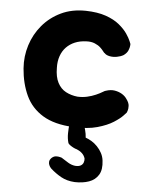

<svg xmlns="http://www.w3.org/2000/svg" viewBox="-53 -539 649 828"><g transform="rotate(5 271.5 -125.0)"><path d="M301 245Q267 243 242 229Q217 215 196 196Q196 196 192.5 192Q189 188 186 181Q183 174 184 166Q185 158 193 150Q202 142 211.5 141.5Q221 141 228.5 143Q236 145 236 145Q253 156 267 164.5Q281 173 297 175Q313 176 321.5 171Q330 166 333 157.5Q336 149 335 140Q331 127 321.5 118Q312 109 297 103Q292 102 284 98Q276 94 269 89Q262 84 260 80Q254 60 254.5 37Q255 14 257 0Q257 0 259.5 -7Q262 -14 269 -21.5Q276 -29 291 -28Q306 -27 313.5 -15.5Q321 -4 321 -4Q323 5 327 19Q331 33 332 50Q344 54 357.5 62Q371 70 383 82.5Q395 95 403 110Q411 125 413 142Q418 181 404 204Q390 227 363 236.5Q336 246 301 245ZM274 9Q192 5 142 -25.5Q92 -56 68 -107.5Q44 -159 39 -224Q35 -276 50.5 -325Q66 -374 98.5 -412.5Q131 -451 178 -473.5Q225 -496 285 -495Q336 -494 372 -481.5Q408 -469 431 -450Q454 -431 466.5 -412.5Q479 -394 484 -381.5Q489 -369 489 -369Q489 -369 488.5 -361Q488 -353 483 -341Q478 -329 464 -319Q452 -312 435.5 -309Q419 -306 404 -309Q389 -312 382 -320Q380 -320 375 -327Q370 -334 360.5 -343Q351 -352 335.5 -358.5Q320 -365 299 -364Q271 -363 249.5 -354Q228 -345 212.5 -329Q197 -313 189 -290Q181 -267 182 -239Q182 -200 195 -175Q208 -150 230.5 -138Q253 -126 281 -123Q303 -122 323 -126.5Q343 -131 360 -138.5Q377 -146 387.5 -152.5Q398 -159 401 -159Q422 -166 439.5 -163Q457 -160 470.5 -152Q484 -144 492 -132Q504 -116 504.5 -102.5Q505 -89 502 -81Q499 -73 499 -73Q499 -73 486.5 -59.5Q474 -46 447.5 -29Q421 -12 378.5 0Q336 12 274 9Z"/></g></svg>

Font: Sour Gummy Black SemiBold
Style: Regular
Weight: 600
Version: Version 1.000